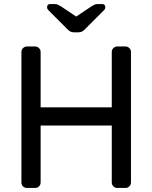

<svg xmlns="http://www.w3.org/2000/svg" viewBox="-20 -930 754 950"><path d="M310 -789 218 -881Q213 -886 213 -894Q213 -910 229 -910H250Q259 -910 265 -907.5Q271 -905 281 -899L357 -848L433 -899Q443 -905 449 -907.5Q455 -910 464 -910H485Q501 -910 501 -894Q501 -886 496 -881L404 -789Q394 -778 386 -774Q378 -770 367 -770H347Q336 -770 328 -774Q320 -778 310 -789ZM628 -673V-27Q628 -16 620 -8Q612 0 601 0H560Q549 0 541 -8Q533 -16 533 -27V-309H181V-27Q181 -16 173 -8Q165 0 154 0H113Q102 0 94 -7.5Q86 -15 86 -27V-673Q86 -684 94 -692Q102 -700 113 -700H154Q165 -700 173 -692Q181 -684 181 -673V-399H533V-673Q533 -684 541 -692Q549 -700 560 -700H601Q612 -700 620 -692Q628 -684 628 -673Z"/></svg>

Font: Contemporary
Style: Regular
Weight: 400
Designer: Victor Tran
Foundry: Victor Tran
Version: Version 1.100